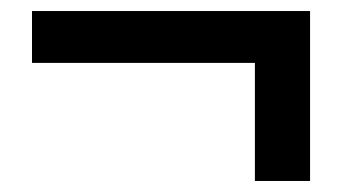

<svg xmlns="http://www.w3.org/2000/svg" viewBox="-20 -440 620 348"><path d="M442 -112V-326H38V-420H542V-112Z"/></svg>

Font: Noto Sans SC Thin SemiBold
Style: Regular
Weight: 600
Version: Version 2.004-H2;hotconv 1.0.118;makeotfexe 2.5.65603